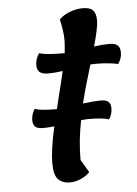

<svg xmlns="http://www.w3.org/2000/svg" viewBox="-52 -739 575 805"><g transform="rotate(-5 235.0 -336.5)"><path d="M338 -460Q309 -366 293 -300Q343 -306 367 -306Q391 -306 400.5 -297Q410 -288 410 -270Q410 -244 396 -224Q369 -233 313 -233Q301 -233 279 -231Q262 -146 262 -65L294 -11Q276 7 253.5 16Q231 25 210 25Q179 25 161 7Q143 -11 143 -60Q143 -119 165 -215Q141 -212 118 -212Q94 -212 84.5 -221Q75 -230 75 -249Q75 -273 89 -295Q114 -286 175 -286H182Q193 -331 196 -344Q207 -386 220 -443Q187 -438 159 -438Q134 -438 123 -447.5Q112 -457 112 -477Q112 -503 128 -526Q156 -517 219 -517H235Q239 -557 239 -570Q239 -608 227 -659Q244 -677 272 -687.5Q300 -698 327 -698Q356 -698 369 -685Q382 -672 382 -642Q382 -610 360 -534Q395 -539 424 -539Q450 -539 460 -529Q470 -519 470 -499Q470 -473 454 -452Q439 -456 413.5 -458.5Q388 -461 366 -461Q347 -461 338 -460Z"/></g></svg>

Font: Lemonada
Style: Regular
Weight: 400
Designer: Mohamed Gaber (Arabic) Eduardo Tunni (Latin)
Foundry: Kief Type Foundry
Version: Version 3.006